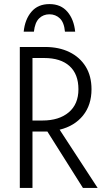

<svg xmlns="http://www.w3.org/2000/svg" viewBox="-20 -920 538 940"><path d="M77 0V-690H201Q269 -690 320 -665Q371 -640 399.5 -594Q428 -548 428 -483Q428 -406 386.5 -354.5Q345 -303 272 -285L458 0H386L212 -276H139V0ZM139 -330H188Q269 -330 316.5 -370Q364 -410 364 -483Q364 -557 320.5 -596.5Q277 -636 196 -636H139ZM348 -765H298Q294 -810 273 -830Q252 -850 222 -850Q192 -850 171.5 -830Q151 -810 146 -765H96Q102 -825 134 -862.5Q166 -900 222 -900Q278 -900 310 -862.5Q342 -825 348 -765Z"/></svg>

Font: Radio Canada Condensed Light
Style: Regular
Weight: 300
Width: 3
Designer: Charles Daoud, Etienne Aubert Bonn, Alexandre Saumier Demers, Jacques Le Bailly
Foundry: Radio-Canada
Version: Version 2.104; ttfautohint (v1.8.4.7-5d5b);gftools[0.9.28.de